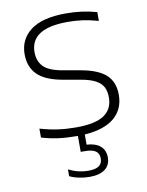

<svg xmlns="http://www.w3.org/2000/svg" viewBox="-84 -609 669 872"><g transform="rotate(-10 250.0 -173.0)"><path d="M270 8V55Q310.5 57 332.8 76Q355 95 355 128.5Q355 164 329.8 182.8Q304.5 201.5 259 201.5Q234.5 201.5 209.2 196.2Q184 191 167 182V151Q211 173 258.5 173Q290.5 173 306.5 162Q322.5 151 322.5 127.5Q322.5 104 306.2 93.2Q290 82.5 257.5 82.5H238V9H234.5Q188 9 148.5 3.8Q109 -1.5 71.5 -13V-54Q116.5 -41 155 -35.8Q193.5 -30.5 237 -30.5Q326.5 -30.5 366.8 -58Q407 -85.5 407 -138.5Q407 -167.5 396.8 -187Q386.5 -206.5 362.5 -219.5Q338.5 -232.5 296 -240L211 -255Q134 -269 99 -304.5Q64 -340 64 -398Q64 -466.5 117.5 -507.5Q171 -548.5 281.5 -548.5Q355.5 -548.5 422.5 -529.5V-489Q383 -500 350.2 -504.5Q317.5 -509 281.5 -509Q110 -509 110 -399.5Q110 -359.5 133.5 -334Q157 -308.5 216.5 -297.5L301.5 -282.5Q381.5 -268.5 417.5 -235.2Q453.5 -202 453.5 -143Q453.5 -77.5 407.8 -38Q362 1.5 270 8Z"/></g></svg>

Font: Encode Sans Expanded ExtraLight
Style: Regular
Weight: 275
Width: 7
Designer: Multiple Designers
Foundry: Impallari Type
Version: Version 2.000